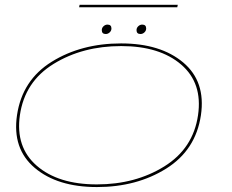

<svg xmlns="http://www.w3.org/2000/svg" viewBox="-20 -770 963 796"><path d="M382 5.5Q218 5.5 124 -74Q30 -153.5 50.5 -292.5Q72 -438 194.5 -514Q317 -590 482 -590Q645.5 -590 739.5 -511Q833.5 -432 813 -292.5Q791.5 -147.5 669 -71Q546.5 5.5 382 5.5ZM381.5 -5.5Q541 -5.5 661 -80Q781 -154.5 801 -292.5Q820.5 -425.5 731.2 -502.2Q642 -579 482.5 -579Q322.5 -579 202.5 -505.2Q82.5 -431.5 62.5 -292.5Q43.5 -160 132.5 -82.8Q221.5 -5.5 381.5 -5.5ZM418.5 -629Q402 -629 402 -645Q402 -654.5 409.2 -661.2Q416.5 -668 425.5 -668Q442 -668 442 -652Q442 -642.5 434.8 -635.8Q427.5 -629 418.5 -629ZM562.5 -629Q546 -629 546 -645Q546 -654.5 553.2 -661.2Q560.5 -668 569.5 -668Q586 -668 586 -652Q586 -642.5 578.8 -635.8Q571.5 -629 562.5 -629ZM308 -740 310 -750H717L715 -740Z"/></svg>

Font: Anybody UltraExpanded Thin
Style: Italic
Weight: 100
Width: 9
Italic angle: -10°
Designer: Tyler Finck
Foundry: Etcetera Type Company
Version: Version 1.010; ttfautohint (v1.8.3) -l 8 -r 50 -G 200 -x 14 